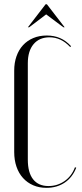

<svg xmlns="http://www.w3.org/2000/svg" viewBox="-20 -873 384 900"><path d="M46.6 -160.4Q46.6 -122.5 57.3 -91.5Q68 -60.5 87.9 -38.6Q107.8 -16.6 135.5 -4.6Q163.2 7.5 198 7.5Q246.9 7.5 283.2 -16.9Q319.5 -41.2 337.4 -86.9L331.4 -88.9Q323.8 -68.5 311.7 -52.4Q299.6 -36.2 283.3 -24.8Q267 -13.4 248.1 -7.1Q229.2 -0.9 207.2 -0.9Q160.4 -0.9 135.4 -32.3Q110.4 -63.8 110.4 -124.5V-576.5Q110.4 -633.9 137.4 -666Q164.5 -698.1 212.2 -698.1Q239.5 -698.1 263.5 -686.8Q287.5 -675.5 309.1 -652.5L313.1 -656.5Q289.8 -682.2 261.7 -694.4Q233.6 -706.5 199.1 -706.5Q164.1 -706.5 135.9 -694.6Q107.8 -682.8 87.9 -661.2Q68 -639.6 57.3 -609.2Q46.6 -578.8 46.6 -542ZM110.8 -745.2H116.8L196.4 -805.6L277 -745.2H283L199.8 -853H193.8Z"/></svg>

Font: Moniqa Black
Style: Regular
Weight: 900
Designer: Rajesh Rajput
Foundry: Rajesh Rajput
Version: Version 1.000